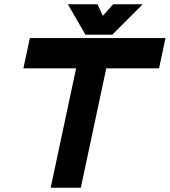

<svg xmlns="http://www.w3.org/2000/svg" viewBox="-20 -878 794 898"><path d="M217 0 336 -558.5H89.5L119.5 -700H754L724 -558.5H477L358 0ZM379.5 -716 297.5 -858H436L461 -804L509 -858H647.5L505.5 -716Z"/></svg>

Font: Tourney Expanded Black
Style: Italic
Weight: 900
Width: 7
Italic angle: -12°
Designer: Tyler Finck
Foundry: Etcetera Type Co
Version: Version 1.010; ttfautohint (v1.8.3)